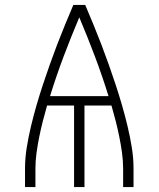

<svg xmlns="http://www.w3.org/2000/svg" viewBox="-20 -755 640 775"><path d="M81 0V-74Q81 -117 88 -160Q95 -203 105 -245Q115 -287 127 -328.5Q139 -370 152.5 -411Q166 -452 180.5 -493Q195 -534 210.5 -574.5Q226 -615 242.5 -655Q259 -695 276 -735H324Q341 -695 357.5 -655Q374 -615 389.5 -574.5Q405 -534 419.5 -493Q434 -452 447.5 -411Q461 -370 473 -328.5Q485 -287 495 -245Q505 -203 512 -160Q519 -117 519 -74V0H477V-74Q477 -106 472.5 -138.5Q468 -171 461.5 -203Q455 -235 447 -266.5Q439 -298 430 -329H321V0H279V-329H170Q161 -298 153 -266.5Q145 -235 138.5 -203Q132 -171 127.5 -138.5Q123 -106 123 -74V0ZM182 -367H418Q393 -448 363 -527.5Q333 -607 300 -685Q267 -607 237 -527.5Q207 -448 182 -367Z"/></svg>

Font: Iosevka Curly XLtEx
Style: Regular
Weight: 200
Width: 7
Monospace: yes
Designer: Belleve Invis
Foundry: Belleve Invis
Version: Version 11.1.0; ttfautohint (v1.8.3)